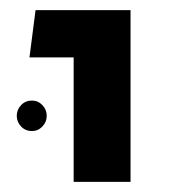

<svg xmlns="http://www.w3.org/2000/svg" viewBox="-20 -617 347 378"><path d="M125 -259V-597H237V-259ZM38 -504 50 -597H189V-504ZM43 -359Q30 -359 21.5 -368Q13 -377 13 -389Q13 -401 21.5 -410Q30 -419 43 -419Q55 -419 63.5 -410Q72 -401 72 -389Q72 -377 63.5 -368Q55 -359 43 -359Z"/></svg>

Font: Noto Sans Hebrew Thin Medium
Style: Regular
Weight: 500
Version: Version 3.001